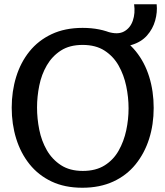

<svg xmlns="http://www.w3.org/2000/svg" viewBox="-20 -871 777 902"><path d="M367 11Q284 11 222 -18.5Q160 -48 118.5 -100Q77 -152 56 -220Q35 -288 35 -365Q35 -442 56 -510Q77 -578 118.5 -629.5Q160 -681 222.5 -710.5Q285 -740 368 -740Q451 -740 513.5 -711Q576 -682 618 -630Q660 -578 681 -510Q702 -442 702 -364Q702 -286 680.5 -218.5Q659 -151 617 -99Q575 -47 512 -18Q449 11 367 11ZM369 -68Q430 -68 471.5 -94Q513 -120 537.5 -163.5Q562 -207 573 -258.5Q584 -310 584 -362Q584 -414 573 -466.5Q562 -519 537.5 -562.5Q513 -606 471.5 -633Q430 -660 368 -660Q307 -660 266 -633.5Q225 -607 200 -564Q175 -521 164.5 -469Q154 -417 154 -366Q154 -314 164.5 -261.5Q175 -209 200 -165.5Q225 -122 266.5 -95Q308 -68 369 -68ZM485 -722Q533 -707 562.5 -723Q592 -739 604 -774Q616 -809 610 -851H716Q720 -814 709 -774.5Q698 -735 670.5 -704Q643 -673 597 -659.5Q551 -646 485 -659Z"/></svg>

Font: Rosario SemiBold
Style: Regular
Weight: 600
Designer: Hector Gatti
Foundry: Omnibus Type
Version: Version 1.101; ttfautohint (v1.8.1.43-b0c9)